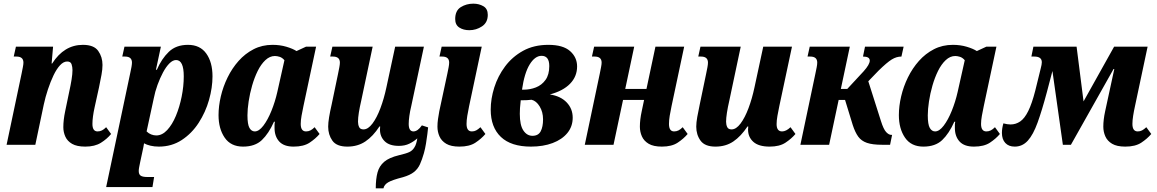

<svg xmlns="http://www.w3.org/2000/svg" viewBox="-20 -791 6321 1049"><path d="M446 10Q400 10 374 -5Q348 -20 337 -44.5Q326 -69 326 -96Q326 -135 336 -183L358 -289Q366 -325 371 -356Q376 -387 376 -408Q376 -425 371 -440Q366 -455 347 -455Q327 -455 308 -434.5Q289 -414 272.5 -379.5Q256 -345 242 -303Q228 -261 219 -219L173 0H16L98 -389Q102 -409 105 -424.5Q108 -440 108 -449Q108 -482 70 -482H55L67 -536H270L262 -444H265Q330 -546 433 -546Q493 -546 516.5 -513Q540 -480 540 -436Q540 -412 534.5 -382.5Q529 -353 521 -314L497 -205Q491 -178 488 -155Q485 -132 485 -114Q485 -73 513 -73Q526 -73 537 -78.5Q548 -84 560 -96L587 -59Q565 -32 531.5 -11Q498 10 446 10Z M560 231 692 -394Q696 -411 698.5 -426Q701 -441 701 -449Q701 -482 663 -482H648L660 -536H859L832 -410H837Q863 -470 902.5 -508Q942 -546 1007 -546Q1073 -546 1107 -498.5Q1141 -451 1141 -374Q1141 -312 1122 -245Q1103 -178 1065.5 -120Q1028 -62 973 -26Q918 10 848 10Q823 10 802 5Q781 0 767 -8Q764 12 758 38L746 94Q743 109 740.5 121.5Q738 134 738 143Q738 162 749 169Q760 176 784 176H822L813 231ZM834 -51Q866 -51 893.5 -80.5Q921 -110 941 -158Q961 -206 972.5 -263Q984 -320 984 -374Q984 -463 942 -463Q924 -463 905.5 -444.5Q887 -426 870.5 -395Q854 -364 840.5 -327Q827 -290 820 -253L781 -73Q792 -62 806 -56.5Q820 -51 834 -51Z M1308 10Q1241 10 1207.5 -39Q1174 -88 1174 -162Q1174 -211 1186.5 -264.5Q1199 -318 1223.5 -368Q1248 -418 1283.5 -458Q1319 -498 1365.5 -522Q1412 -546 1469 -546Q1510 -546 1545 -535.5Q1580 -525 1600 -512L1652 -536H1707L1638 -212Q1632 -184 1627.5 -158.5Q1623 -133 1623 -114Q1623 -73 1652 -73Q1665 -73 1676 -78.5Q1687 -84 1699 -96L1726 -59Q1704 -33 1671.5 -11.5Q1639 10 1584 10Q1531 10 1505.5 -18Q1480 -46 1480 -92Q1480 -101 1480 -108.5Q1480 -116 1482 -126H1477Q1448 -61 1410.5 -25.5Q1373 10 1308 10ZM1372 -73Q1395 -73 1419 -104.5Q1443 -136 1463 -185.5Q1483 -235 1495 -288L1534 -462Q1522 -476 1508 -480.5Q1494 -485 1482 -485Q1454 -485 1430 -462.5Q1406 -440 1388 -403.5Q1370 -367 1357.5 -323.5Q1345 -280 1338.5 -237Q1332 -194 1332 -161Q1332 -111 1343 -92Q1354 -73 1372 -73Z M1878 10Q1819 10 1796 -22.5Q1773 -55 1773 -99Q1773 -120 1778 -150.5Q1783 -181 1792 -220L1827 -388Q1831 -407 1834 -423.5Q1837 -440 1837 -449Q1837 -482 1799 -482H1784L1796 -536H2016L1954 -243Q1945 -204 1940.5 -175.5Q1936 -147 1936 -126Q1936 -110 1942 -97Q1948 -84 1966 -84Q1991 -84 2015 -116Q2039 -148 2058.5 -200Q2078 -252 2091 -313L2139 -536H2296L2227 -212Q2220 -183 2216.5 -157.5Q2213 -132 2213 -114Q2213 -73 2239 -73Q2262 -73 2285 -106L2319 -95Q2318 -83 2315 -59Q2312 -35 2307.5 -7Q2303 21 2296 46Q2286 81 2274.5 106.5Q2263 132 2241.5 149Q2220 166 2182 177Q2123 192 2101 205Q2079 218 2075 238H2033Q2033 187 2042.5 151.5Q2052 116 2079 93Q2106 70 2160 57Q2199 48 2216 40Q2233 32 2243 16Q2250 6 2254 -8Q2258 -22 2260 -35Q2241 -18 2216.5 -6Q2192 6 2159 6Q2107 6 2081.5 -19.5Q2056 -45 2056 -83Q2056 -93 2057 -100H2053Q2018 -46 1976 -18Q1934 10 1878 10Z M2544 -626Q2512 -626 2489.5 -640.5Q2467 -655 2467 -687Q2467 -733 2497.5 -752Q2528 -771 2566 -771Q2597 -771 2621 -757Q2645 -743 2645 -710Q2645 -668 2613.5 -647Q2582 -626 2544 -626ZM2490 10Q2444 10 2418 -5.5Q2392 -21 2381 -46Q2370 -71 2370 -99Q2370 -119 2373 -140.5Q2376 -162 2380 -183L2424 -388Q2428 -407 2431 -423Q2434 -439 2434 -449Q2434 -482 2396 -482H2381L2393 -536H2612L2543 -211Q2537 -183 2533 -158Q2529 -133 2529 -114Q2529 -73 2558 -73Q2571 -73 2581.5 -78.5Q2592 -84 2605 -96L2632 -59Q2610 -33 2577.5 -11.5Q2545 10 2490 10Z M2881 10Q2772 10 2716.5 -43Q2661 -96 2661 -192Q2661 -251 2680.5 -313Q2700 -375 2739.5 -428Q2779 -481 2838 -513.5Q2897 -546 2976 -546Q3056 -546 3094.5 -512Q3133 -478 3133 -428Q3133 -373 3094.5 -333.5Q3056 -294 2984 -275Q3043 -266 3076 -231.5Q3109 -197 3109 -148Q3109 -100 3080 -64.5Q3051 -29 2999.5 -9.5Q2948 10 2881 10ZM2939 -486Q2903 -486 2874 -439Q2845 -392 2832 -301H2841Q2876 -301 2908 -313.5Q2940 -326 2960.5 -354.5Q2981 -383 2981 -430Q2981 -486 2939 -486ZM2889 -49Q2921 -49 2934 -73.5Q2947 -98 2947 -139Q2947 -179 2928.5 -209.5Q2910 -240 2884 -246Q2862 -243 2825 -243Q2822 -218 2821 -200.5Q2820 -183 2820 -169Q2820 -107 2839.5 -78Q2859 -49 2889 -49Z M3596 10Q3550 10 3524 -5.5Q3498 -21 3487 -46Q3476 -71 3476 -99Q3476 -137 3486 -183L3499 -245H3384L3332 0H3175L3257 -389Q3261 -409 3264 -424.5Q3267 -440 3267 -449Q3267 -482 3229 -482H3214L3226 -536H3445L3396 -305H3512L3561 -536H3718L3649 -211Q3643 -183 3639 -158.5Q3635 -134 3635 -114Q3635 -73 3663 -73Q3676 -73 3687 -78.5Q3698 -84 3710 -96L3737 -59Q3715 -33 3682.5 -11.5Q3650 10 3596 10Z M3889 10Q3831 10 3807.5 -22.5Q3784 -55 3784 -99Q3784 -121 3789.5 -152Q3795 -183 3803 -220L3838 -388Q3842 -407 3845 -423Q3848 -439 3848 -449Q3848 -482 3810 -482H3795L3807 -536H4027L3965 -243Q3956 -204 3951.5 -174.5Q3947 -145 3947 -126Q3947 -110 3953 -97Q3959 -84 3977 -84Q4002 -84 4026 -116Q4050 -148 4069.5 -200Q4089 -252 4102 -313L4150 -536H4307L4238 -212Q4232 -184 4227.5 -158Q4223 -132 4223 -113Q4223 -73 4253 -73Q4275 -73 4299 -96L4326 -59Q4304 -33 4271.5 -11.5Q4239 10 4185 10Q4125 10 4096 -16Q4067 -42 4067 -83Q4067 -93 4068 -100H4064Q4028 -46 3986.5 -18Q3945 10 3889 10Z M4353 0 4435 -389Q4439 -408 4442 -423.5Q4445 -439 4445 -449Q4445 -482 4407 -482H4392L4404 -536H4623L4574 -305H4609L4699 -402Q4732 -439 4732 -460Q4732 -482 4695 -482L4706 -536H4917L4905 -482Q4878 -482 4852 -466Q4826 -450 4780 -405L4724 -347L4793 -130Q4807 -85 4821.5 -69.5Q4836 -54 4850 -54H4854L4843 0H4800Q4747 0 4716.5 -10.5Q4686 -21 4669 -44.5Q4652 -68 4639 -108L4597 -245H4562L4510 0Z M5025 10Q4958 10 4924.5 -39Q4891 -88 4891 -162Q4891 -211 4903.5 -264.5Q4916 -318 4940.5 -368Q4965 -418 5000.5 -458Q5036 -498 5082.5 -522Q5129 -546 5186 -546Q5227 -546 5262 -535.5Q5297 -525 5317 -512L5369 -536H5424L5355 -212Q5349 -184 5344.5 -158.5Q5340 -133 5340 -114Q5340 -73 5369 -73Q5382 -73 5393 -78.5Q5404 -84 5416 -96L5443 -59Q5421 -33 5388.5 -11.5Q5356 10 5301 10Q5248 10 5222.5 -18Q5197 -46 5197 -92Q5197 -101 5197 -108.5Q5197 -116 5199 -126H5194Q5165 -61 5127.5 -25.5Q5090 10 5025 10ZM5089 -73Q5112 -73 5136 -104.5Q5160 -136 5180 -185.5Q5200 -235 5212 -288L5251 -462Q5239 -476 5225 -480.5Q5211 -485 5199 -485Q5171 -485 5147 -462.5Q5123 -440 5105 -403.5Q5087 -367 5074.5 -323.5Q5062 -280 5055.5 -237Q5049 -194 5049 -161Q5049 -111 5060 -92Q5071 -73 5089 -73Z M5524 10Q5491 10 5472.5 -10Q5454 -30 5454 -65Q5454 -89 5462 -117Q5484 -111 5501 -111Q5530 -111 5554 -127.5Q5578 -144 5598 -184.5Q5618 -225 5636 -295L5666 -417Q5672 -439 5672 -451Q5672 -482 5631 -482H5615L5626 -536H5862L5900 -237L6067 -536H6250L6181 -211Q6175 -184 6171 -158.5Q6167 -133 6167 -114Q6167 -73 6196 -73Q6209 -73 6219.5 -78.5Q6230 -84 6243 -96L6270 -59Q6248 -33 6215.5 -11.5Q6183 10 6128 10Q6082 10 6056 -5.5Q6030 -21 6019 -46Q6008 -71 6008 -99Q6008 -137 6018 -183L6068 -414H6064L5831 0H5787L5730 -403L5700 -289Q5673 -188 5649 -121.5Q5625 -55 5595.5 -22.5Q5566 10 5524 10Z"/></svg>

Font: Noto Serif Condensed ExtraBold
Style: Italic
Weight: 800
Width: 3
Italic angle: -12°
Designer: Monotype Design Team
Foundry: Monotype Imaging Inc.
Version: Version 2.014; ttfautohint (v1.8.4.7-5d5b)